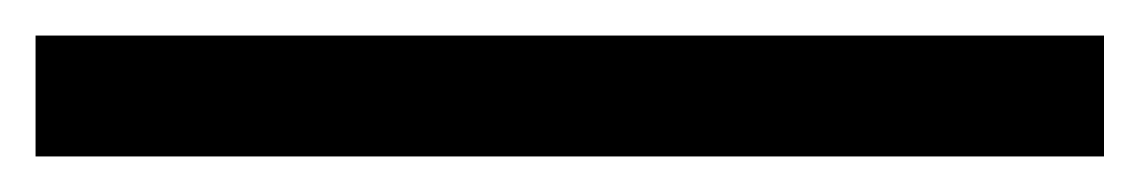

<svg xmlns="http://www.w3.org/2000/svg" viewBox="-20 5 641 108"><path d="M0 93V25H601V93Z"/></svg>

Font: Bricolage Grotesque 12pt Light
Style: Regular
Weight: 300
Designer: Mathieu Triay
Foundry: Atelier Triay
Version: Version 1.001; ttfautohint (v1.8.4.7-5d5b);gftools[0.9.33.de